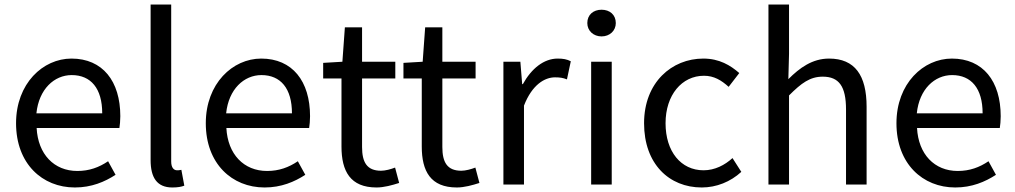

<svg xmlns="http://www.w3.org/2000/svg" viewBox="-20 -816 4487 849"><path d="M311 13C385 13 443 -12 491 -43L458 -103C418 -76 375 -60 322 -60C219 -60 148 -134 142 -250H508C510 -263 512 -282 512 -302C512 -457 434 -557 296 -557C170 -557 51 -447 51 -271C51 -92 167 13 311 13ZM141 -315C152 -422 220 -484 297 -484C382 -484 432 -425 432 -315Z M742 13C766 13 782 10 795 5L782 -65C772 -63 768 -63 763 -63C749 -63 737 -74 737 -102V-796H646V-108C646 -31 674 13 742 13Z M1150 13C1224 13 1282 -12 1330 -43L1297 -103C1257 -76 1214 -60 1161 -60C1058 -60 987 -134 981 -250H1347C1349 -263 1351 -282 1351 -302C1351 -457 1273 -557 1135 -557C1009 -557 890 -447 890 -271C890 -92 1006 13 1150 13ZM980 -315C991 -422 1059 -484 1136 -484C1221 -484 1271 -425 1271 -315Z M1645 13C1678 13 1714 3 1745 -7L1727 -75C1709 -68 1684 -61 1665 -61C1602 -61 1581 -99 1581 -166V-469H1728V-543H1581V-695H1505L1494 -543L1409 -538V-469H1490V-168C1490 -59 1529 13 1645 13Z M2000 13C2033 13 2069 3 2100 -7L2082 -75C2064 -68 2039 -61 2020 -61C1957 -61 1936 -99 1936 -166V-469H2083V-543H1936V-695H1860L1849 -543L1764 -538V-469H1845V-168C1845 -59 1884 13 2000 13Z M2206 0H2297V-349C2333 -442 2389 -474 2434 -474C2456 -474 2469 -472 2487 -465L2504 -545C2487 -554 2470 -557 2446 -557C2385 -557 2330 -513 2292 -444H2289L2281 -543H2206Z M2594 0H2685V-543H2594ZM2640 -655C2676 -655 2703 -680 2703 -714C2703 -751 2676 -773 2640 -773C2604 -773 2577 -751 2577 -714C2577 -680 2604 -655 2640 -655Z M3083 13C3148 13 3210 -12 3258 -56L3219 -117C3185 -86 3141 -63 3091 -63C2991 -63 2923 -146 2923 -271C2923 -396 2995 -481 3093 -481C3137 -481 3170 -461 3202 -432L3249 -493C3210 -527 3161 -557 3090 -557C2951 -557 2828 -452 2828 -271C2828 -91 2939 13 3083 13Z M3378 0H3469V-394C3524 -449 3562 -477 3618 -477C3690 -477 3721 -434 3721 -332V0H3812V-344C3812 -483 3760 -557 3646 -557C3572 -557 3516 -516 3466 -466L3469 -578V-796H3378Z M4204 13C4278 13 4336 -12 4384 -43L4351 -103C4311 -76 4268 -60 4215 -60C4112 -60 4041 -134 4035 -250H4401C4403 -263 4405 -282 4405 -302C4405 -457 4327 -557 4189 -557C4063 -557 3944 -447 3944 -271C3944 -92 4060 13 4204 13ZM4034 -315C4045 -422 4113 -484 4190 -484C4275 -484 4325 -425 4325 -315Z"/></svg>

Font: Noto Sans CJK SC Regular
Style: Regular
Weight: 400
Designer: Ryoko NISHIZUKA (kana & ideographs); Paul D. Hunt (Latin, Greek & Cyrillic); Wenlong ZHANG (bopomofo); Sandoll Communica
Foundry: Adobe Systems Incorporated
Version: Version 1.004;PS 1.004;hotconv 1.0.82;makeotf.lib2.5.63406